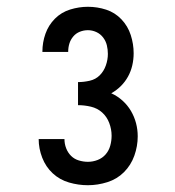

<svg xmlns="http://www.w3.org/2000/svg" viewBox="-20 -863 515 566"><path d="M239 -317Q211 -317 183.5 -325Q156 -333 135.5 -352Q115 -371 104.5 -398Q94 -425 94 -453H170Q170 -439 175 -426Q180 -413 189.5 -403.5Q199 -394 212.5 -390Q226 -386 239 -386Q254 -386 268 -391.5Q282 -397 291.5 -408Q301 -419 305 -433.5Q309 -448 309 -463Q309 -482 302 -500.5Q295 -519 281 -531.5Q267 -544 248 -548.5Q229 -553 210 -553V-621Q227 -621 244.5 -625Q262 -629 274 -641Q286 -653 292 -670Q298 -687 298 -704Q298 -717 295 -729.5Q292 -742 284 -752.5Q276 -763 264 -768.5Q252 -774 239 -774Q227 -774 215.5 -769.5Q204 -765 196 -755.5Q188 -746 184.5 -734.5Q181 -723 181 -710H105V-711Q105 -738 114 -763.5Q123 -789 142 -808Q161 -827 187 -835Q213 -843 239 -843Q267 -843 293 -834.5Q319 -826 338 -806Q357 -786 365.5 -759.5Q374 -733 374 -706Q374 -688 370 -670.5Q366 -653 357.5 -637.5Q349 -622 336.5 -609.5Q324 -597 308 -588Q326 -580 341 -566.5Q356 -553 366 -536Q376 -519 381 -500Q386 -481 386 -461Q386 -432 376 -404Q366 -376 345.5 -355.5Q325 -335 296.5 -326Q268 -317 239 -317Z"/></svg>

Font: Iosevka QP
Style: Regular
Weight: 400
Designer: Belleve Invis
Foundry: Belleve Invis
Version: Version 20.0.0; ttfautohint (v1.8.4)